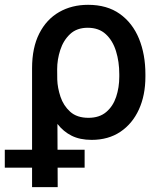

<svg xmlns="http://www.w3.org/2000/svg" viewBox="-64 -562 662 785"><path d="M67.1 203.1V-282.7Q67.1 -367.2 96.6 -425.1Q126.1 -483 177.7 -512.6Q229.4 -542.3 296.2 -542.3Q373.9 -542.3 426 -505.1Q478 -468 504.3 -403.8Q530.5 -339.5 530.5 -258.5V-248.6Q530.5 -172.6 503.9 -114.3Q477.3 -56.1 428.1 -23.1Q378.9 9.9 310.7 9.9Q262.8 9.9 228.9 -7.1Q195 -24.1 170.8 -55.4L171.9 203.1ZM170.1 -236.5Q171.2 -203.1 183.2 -166.7Q195.3 -130.3 222.8 -105.3Q250.4 -80.3 297.6 -80.3Q342.3 -80.3 370.2 -103.9Q398.1 -127.5 410.9 -166Q423.7 -204.5 423.7 -248.6V-258.5Q423.7 -309.7 410.3 -352.8Q397 -396 368.6 -422.2Q340.2 -448.5 294.7 -448.5Q250 -448.5 222.5 -422.6Q195 -396.7 182.4 -357.6Q169.7 -318.5 169.7 -279.1ZM-44.4 123.6V50.1H282V123.6Z"/></svg>

Font: Inter UI Medium
Style: Regular
Weight: 500
Designer: Rasmus Andersson
Foundry: rsms
Version: 3.2;8d6f07862